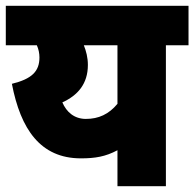

<svg xmlns="http://www.w3.org/2000/svg" viewBox="-20 -642 670 662"><path d="M630 -622H0V-486H107C113 -473 116 -458 116 -444C116 -396 90 -370 21 -353C51 -197 119 -96 259 -96C308 -96 344 -102 385 -124V0H552V-486H630ZM195 -289C248 -313 283 -353 283 -418C283 -444 277 -466 269 -486H385V-284C355 -248 320 -232 276 -232C236 -232 209 -256 195 -289Z"/></svg>

Font: Noto Sans SemiCondensed Black
Style: Italic
Weight: 900
Width: 4
Italic angle: -12°
Designer: Monotype Design Team
Foundry: Monotype Imaging Inc.
Version: Version 2.013